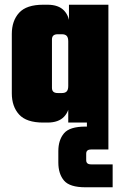

<svg xmlns="http://www.w3.org/2000/svg" viewBox="-20 -519 519 813"><path d="M200 -240H30V-375Q30 -431 61 -465Q92 -499 163 -499H181Q228 -499 251.5 -474Q275 -449 275 -407V-317H269V-344Q269 -360 262.5 -367Q256 -374 242 -374H225Q212 -374 206 -368.5Q200 -363 200 -352ZM439 0H269V-404H272V-499H439ZM30 -259H200V-147Q200 -136 206 -130.5Q212 -125 225 -125H242Q256 -125 262.5 -132Q269 -139 269 -155V-182H275V-92Q275 -50 251.5 -25Q228 0 181 0H163Q92 0 61 -34Q30 -68 30 -124ZM227 121Q227 74 251 45.5Q275 17 342 17H439V114H366Q355 114 350 118.5Q345 123 345 132V159Q345 168 350 172.5Q355 177 366 177H457V274H342Q275 274 251 245.5Q227 217 227 169ZM439 22H348V-15H439Z"/></svg>

Font: Teko Variable Light
Style: Regular
Weight: 300
Designer: Manushi Parikh, Jonny Pinhorn
Foundry: Indian Type Foundry
Version: Version 3.000